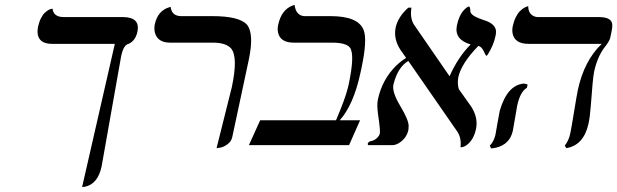

<svg xmlns="http://www.w3.org/2000/svg" viewBox="-20 -585 2488 774"><path d="M468.8 -360.8 389.6 85.9Q374.5 157.2 321.8 168Q315.9 168.9 311 168.9L442.9 -408.2H189.9Q133.3 -408.2 131.3 -455.1Q131.3 -465.8 133.3 -477.1Q137.7 -497.1 145.3 -511.7Q152.8 -526.4 160.6 -533.4Q168.5 -540.5 175.5 -544.7Q182.6 -548.8 187.5 -549.3L191.9 -549.8Q195.3 -516.6 236.8 -516.1H478.5Q545.4 -514.6 534.2 -458Q526.4 -420.9 498.5 -408.2Q496.1 -407.2 494.6 -407.2Q477.5 -399.9 468.8 -360.8Z M853 12.2 914.6 -233.9Q940.4 -355.5 911.6 -389.6Q891.1 -412.6 840.3 -413.1H665.5Q615.7 -413.1 604.5 -453.1Q600.6 -469.2 604 -486.8Q615.7 -541.5 662.1 -555.7Q662.1 -555.7 668 -557.1Q671.9 -521 709 -520H835Q946.3 -520 976.1 -484.9Q1004.9 -448.2 982.9 -344.2L916.5 -33.2Q912.6 -14.6 896.7 -3.2Q880.9 8.3 867.2 10.3Z M1312 -520Q1425.3 -520 1446.3 -462.9Q1460.9 -423.8 1438 -314.5Q1436 -304.2 1432.6 -289.1Q1404.8 -161.6 1349.6 -100.1H1431.6L1387.2 0H983.4L1028.8 -100.1H1334.5Q1371.6 -187 1381.8 -229Q1383.8 -236.3 1385.3 -243.2Q1411.1 -364.3 1391.1 -392.6Q1375.5 -413.1 1318.4 -413.1H1164.1Q1108.9 -413.1 1100.6 -455.1Q1098.1 -468.8 1101.1 -483.9Q1114.3 -546.9 1161.6 -563.5Q1161.6 -563.5 1167.5 -564.9Q1172.9 -523.4 1205.1 -520Z M1978 -441.9Q1969.7 -401.9 1946.3 -365.2Q1942.9 -360.8 1941.9 -359.9Q1938 -359.9 1929.7 -379.4Q1920.4 -397.9 1908.2 -399.9Q1839.4 -328.6 1827.6 -273.9Q1822.8 -248 1829.6 -225.6L1879.9 -154.8Q1908.2 -110.4 1898.9 -64.9Q1889.2 -20 1860.4 0.5Q1848.6 8.8 1836.4 8.8Q1840.8 -28.3 1823.7 -54.2L1626 -339.4Q1585 -314.9 1567.9 -251Q1566.9 -247.1 1565.9 -244.1Q1559.6 -214.4 1593.3 -158.2Q1626.5 -103 1627.4 -78.1Q1627.4 -69.3 1626.5 -62Q1619.1 -26.9 1587.4 -7.8Q1574.7 -0.5 1564 0H1463.4Q1462.4 -4.4 1462.4 -5.9Q1464.8 -12.2 1471.2 -15.1Q1494.1 -18.1 1507.3 -37.6Q1510.3 -43 1511.2 -46.9Q1513.7 -58.6 1504.4 -121.1Q1498.5 -162.6 1503.4 -184.1Q1520.5 -264.6 1577.1 -320.3Q1596.7 -338.9 1617.2 -351.6L1593.8 -384.8Q1565.4 -429.2 1575.2 -475.1Q1585 -517.6 1626 -554.2H1638.7Q1631.8 -511.7 1649.4 -484.9L1791.5 -278.8L1792.5 -277.8Q1826.2 -354.5 1877.4 -405.8Q1810.5 -425.3 1821.8 -481.9Q1825.7 -501.5 1832.3 -516.4Q1838.9 -531.2 1845.5 -539.1Q1852.1 -546.9 1857.9 -551.8Q1863.8 -556.6 1867.2 -557.6L1871.1 -559.1Q1876 -554.7 1876 -540.5Q1876 -524.9 1910.6 -511.2Q1918.9 -507.8 1927.7 -504.9Q1976.6 -490.7 1979.5 -460.4Q1980 -451.2 1978 -441.9Z M2064.9 -159.2Q2063 -149.9 2056.2 -108.4Q2049.3 -67.9 2047.4 -58.1Q2035.6 -3.4 1980 10.3Q1969.7 12.7 1959.5 13.2L1954.6 2Q1970.2 -13.2 1977.1 -41Q1979 -49.8 1985.4 -88.4Q1992.2 -128.4 1994.6 -138.2Q2024.4 -241.7 2090.8 -248Q2101.1 -247.6 2106.9 -244.1L2104 -231Q2077.1 -215.3 2064.9 -159.2ZM2375 -295.9Q2369.6 -270 2361.8 -160.2Q2358.4 -113.8 2352.1 -85Q2332.5 1 2262.7 12.2L2256.8 2Q2273.4 -19 2279.3 -48.8Q2283.7 -69.8 2294.4 -136Q2305.2 -202.1 2309.6 -223.1Q2335 -340.8 2405.8 -408.2H2110.8Q2054.7 -408.2 2046.4 -450.2Q2043.9 -463.9 2046.9 -479Q2051.3 -499.5 2059.3 -515.6Q2067.4 -531.7 2075.7 -539.8Q2084 -547.9 2091.8 -552.7Q2099.6 -557.6 2104.5 -558.6L2109.4 -560.1Q2109.4 -528.3 2134.8 -518.6Q2142.1 -516.1 2148.9 -516.1H2395Q2445.3 -516.1 2448.2 -486.8Q2449.2 -475.1 2445.3 -458L2440.4 -434.1Q2437.5 -419.4 2416 -392.6Q2387.7 -354.5 2375 -295.9Z"/></svg>

Font: Linux Libertine Display Slanted O
Style: Slanted
Weight: 400
Designer: Philipp H. Poll
Foundry: Philipp H. Poll
Version: Version 5.0.9